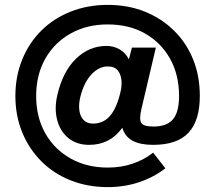

<svg xmlns="http://www.w3.org/2000/svg" viewBox="-20 -653 881 786"><path d="M421 113Q339 113 269.5 85.5Q200 58 149.5 7.5Q99 -43 71 -111Q43 -179 43 -260Q43 -341 71 -409.5Q99 -478 149.5 -528Q200 -578 269.5 -605.5Q339 -633 421 -633Q504 -633 572.5 -605.5Q641 -578 692 -528Q743 -478 770.5 -410Q798 -342 798 -260Q798 -159 751.5 -109.5Q705 -60 607 -60Q555 -60 523.5 -76.5Q492 -93 481 -129H480Q430 -60 345 -60Q293 -60 259 -88.5Q225 -117 213.5 -164Q202 -211 215 -265Q237 -360 291 -412.5Q345 -465 416 -465Q445 -465 469.5 -451Q494 -437 507 -411H508L520 -458H618L559 -207Q549 -164 558.5 -149.5Q568 -135 608 -135Q663 -135 688 -164.5Q713 -194 713 -260Q713 -347 676 -413Q639 -479 573.5 -516Q508 -553 421 -553Q335 -553 268.5 -515.5Q202 -478 165 -412Q128 -346 128 -260Q128 -174 165 -108Q202 -42 268.5 -4.5Q335 33 421 33Q476 33 523 17Q570 1 607 -28L657 36Q609 73 549 93Q489 113 421 113ZM360 -147Q402 -147 429 -177Q456 -207 472 -271Q480 -302 477 -326.5Q474 -351 461 -366Q448 -381 421 -381Q385 -381 354.5 -348.5Q324 -316 309 -257Q302 -229 304.5 -204Q307 -179 321 -163Q335 -147 360 -147Z"/></svg>

Font: M PLUS 2 Thin Medium
Style: Regular
Weight: 500
Version: Version 1.001